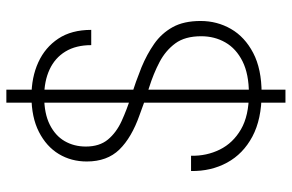

<svg xmlns="http://www.w3.org/2000/svg" viewBox="-177 -654 918 604"><g transform="rotate(-90 282.0 -352.0)"><path d="M261 87V-791H302V87ZM290 12Q209 12 154.5 -17Q100 -46 72.5 -96.5Q45 -147 46 -210H94Q93 -161 113.5 -119.5Q134 -78 177 -53Q220 -28 289 -28Q351 -28 391 -48Q431 -68 450.5 -102Q470 -136 470 -178Q470 -229 447.5 -259.5Q425 -290 389 -309Q353 -328 308.5 -342Q264 -356 222 -372Q151 -397 113.5 -435.5Q76 -474 76 -538Q76 -587 99.5 -626Q123 -665 169 -688.5Q215 -712 281 -712Q341 -712 388 -690.5Q435 -669 462.5 -627.5Q490 -586 490 -524H442Q442 -572 422 -605Q402 -638 365.5 -655Q329 -672 280 -672Q227 -672 192 -654.5Q157 -637 140 -607.5Q123 -578 123 -541Q123 -498 145 -471.5Q167 -445 203 -428.5Q239 -412 283 -398Q327 -384 372 -366Q413 -349 446 -326Q479 -303 498.5 -268Q518 -233 518 -180Q518 -128 493 -84.5Q468 -41 417.5 -14.5Q367 12 290 12Z"/></g></svg>

Font: DM Sans 10pt ExtraLight
Style: Regular
Weight: 250
Version: Version 4.004;gftools[0.9.30]